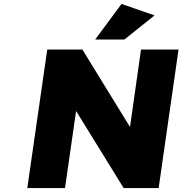

<svg xmlns="http://www.w3.org/2000/svg" viewBox="-20 -952 924 972"><path d="M118.2 0 219.2 -701.2H397L638.2 -309.1L693.8 -701.2H883.8L783.2 0H606L365.2 -390.1L309.1 0ZM461.9 -752 595.2 -932.1 762.2 -874 609.9 -752Z"/></svg>

Font: Trueno ExtraBold
Style: Italic
Weight: 800
Designer: Julieta Ulanovsky
Foundry: Julieta Ulanovsky
Version: Version 3.001b | FøM Fix